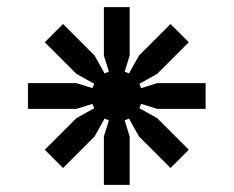

<svg xmlns="http://www.w3.org/2000/svg" viewBox="-20 -618 652 536"><path d="M507 -500 419 -412 369 -384 374 -372 419 -386H554V-314H419L374 -328L369 -316L419 -288L507 -200L456 -149L368 -237L340 -287L328 -282L342 -237V-102H270V-237L284 -282L272 -287L244 -237L156 -149L105 -200L193 -288L243 -316L238 -328L193 -314H58V-386H193L238 -372L243 -384L193 -412L105 -500L156 -551L244 -463L272 -413L284 -418L270 -463V-598H342V-463L328 -418L340 -413L368 -463L456 -551Z"/></svg>

Font: Space Mono
Style: Regular
Weight: 400
Monospace: yes
Designer: Colophon Foundry / Benjamin Critton
Foundry: Colophon Foundry
Version: Version 1.000;PS 1.003;hotconv 1.0.81;makeotf.lib2.5.63406